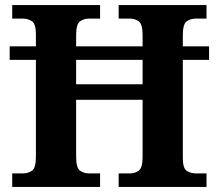

<svg xmlns="http://www.w3.org/2000/svg" viewBox="-20 -734 859 754"><path d="M28 0V-53H70Q91 -53 106 -64Q121 -75 121 -118V-499H18V-552H121V-600Q121 -640 105.5 -650.5Q90 -661 70 -661H28V-714H373V-661H330Q309 -661 294 -650Q279 -639 279 -596V-552H540V-596Q540 -639 525 -650Q510 -661 489 -661H446V-714H791V-661H749Q728 -661 713 -650Q698 -639 698 -596V-552H801V-499H698V-113Q698 -73 713.5 -63Q729 -53 749 -53H791V0H446V-53H489Q510 -53 525 -64Q540 -75 540 -118V-342H279V-118Q279 -75 294 -64Q309 -53 330 -53H373V0ZM279 -403H540V-499H279Z"/></svg>

Font: Noto Naskh Arabic
Style: Bold
Weight: 700
Designer: Monotype Design Team, David Williams, Mohamad Dakak and Nizar Qandah
Foundry: Monotype Imaging Inc.
Version: Version 2.016